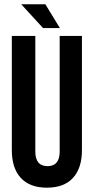

<svg xmlns="http://www.w3.org/2000/svg" viewBox="-20 -868 438 897"><path d="M35.2 -700.2H145V-160.2Q145 -91.8 202.1 -91.8Q258.8 -91.8 258.8 -160.2V-700.2H362.8V-167Q362.8 -82.5 321 -36.9Q279.3 8.8 199.2 8.8Q119.1 8.8 77.1 -36.9Q35.2 -82.5 35.2 -167ZM79.1 -848.1H191.9L259.8 -736.8H181.2Z"/></svg>

Font: Bebas Neue Bold
Style: Regular
Weight: 700
Designer: Ryoichi Tsunekawa
Foundry: Ryoichi Tsunekawa
Version: Version 1.300